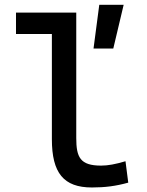

<svg xmlns="http://www.w3.org/2000/svg" viewBox="-20 -786 626 815"><path d="M370.1 9.8C425.8 9.8 471.7 3.9 524.4 -10.7L512.7 -101.6C469.7 -88.9 438.5 -83 409.2 -83C320.3 -83 303.7 -118.2 303.7 -200.2V-732.4H47.9V-641.6H200.2V-195.3C200.2 -51.8 250 9.8 370.1 9.8ZM377 -580.1H460.9L504.9 -765.6H401.4Z"/></svg>

Font: CaskaydiaCove Nerd Font
Style: Regular
Weight: 400
Designer: Aaron Bell
Foundry: Saja Typeworks
Version: Version 2111.1;Nerd Fonts 2.3.3